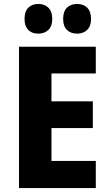

<svg xmlns="http://www.w3.org/2000/svg" viewBox="-20 -950 555 970"><path d="M76 0V-714H464V-579H240V-438H449V-303H240V-137H464V0ZM173 -780Q141 -780 122.5 -799Q104 -818 104 -854Q104 -892 123 -911Q142 -930 174 -930Q205 -930 224.5 -911Q244 -892 244 -854Q244 -818 224.5 -799Q205 -780 173 -780ZM370 -780Q337 -780 318 -799Q299 -818 299 -854Q299 -892 318 -911Q337 -930 370 -930Q401 -930 420.5 -911Q440 -892 440 -854Q440 -818 420.5 -799Q401 -780 370 -780Z"/></svg>

Font: Noto Sans SemiCondensed ExtraBold
Style: Regular
Weight: 800
Width: 4
Designer: Monotype Design Team
Foundry: Monotype Imaging Inc.
Version: Version 2.013; ttfautohint (v1.8.4.7-5d5b)